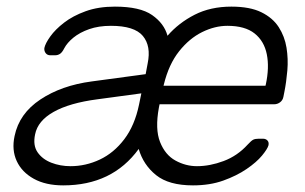

<svg xmlns="http://www.w3.org/2000/svg" viewBox="-20 -550 921 580"><path d="M171 10Q118 10 82 -10Q46 -30 30.5 -63.5Q15 -97 24 -139Q38 -207 102 -249.5Q166 -292 257 -304L420 -326L426 -358Q437 -411 411.5 -441.5Q386 -472 315 -472Q278 -472 249.5 -462Q221 -452 202 -436.5Q183 -421 174 -404Q168 -392 161.5 -387.5Q155 -383 146 -383H132Q123 -383 118 -389.5Q113 -396 114 -405Q117 -419 132 -440Q147 -461 173.5 -481.5Q200 -502 238.5 -516Q277 -530 327 -530Q403 -530 439.5 -504.5Q476 -479 486 -442Q520 -481 568 -505.5Q616 -530 679 -530Q735 -530 769.5 -513Q804 -496 822 -468Q840 -440 845.5 -406Q851 -372 848 -337Q845 -302 839 -272L836 -257Q834 -247 826 -241Q818 -235 808 -235H462L460 -225Q448 -160 463.5 -121Q479 -82 510 -65Q541 -48 575 -48Q614 -48 655.5 -63.5Q697 -79 728 -113Q739 -125 745 -128Q751 -131 762 -131H774Q783 -131 788 -125.5Q793 -120 791 -111Q788 -100 771.5 -80Q755 -60 725 -39.5Q695 -19 654.5 -4.5Q614 10 563 10Q490 10 451.5 -21Q413 -52 399 -100Q359 -45 302 -17.5Q245 10 171 10ZM193 -48Q239 -48 281.5 -68Q324 -88 355.5 -129.5Q387 -171 400 -234L407 -268L274 -250Q190 -239 142 -212Q94 -185 86 -144Q79 -111 93.5 -90Q108 -69 135 -58.5Q162 -48 193 -48ZM474 -291H782L783 -295Q794 -346 786 -386Q778 -426 749 -449Q720 -472 667 -472Q629 -472 590.5 -453Q552 -434 521 -395Q490 -356 475 -295Z"/></svg>

Font: Rubik Light
Style: Italic
Weight: 300
Italic angle: -12°
Designer: Hubert and Fischer
Foundry: Hubert and Fischer
Version: Version 2.300;gftools[0.9.30]